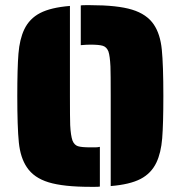

<svg xmlns="http://www.w3.org/2000/svg" viewBox="-20 -716 700 744"><path d="M409 -344Q409 -431 408 -458Q406 -500 400 -517Q393 -534 378.5 -538.5Q364 -543 330 -543Q315 -543 293 -541V-695Q299 -696 311 -696H330Q435 -696 492 -678.5Q549 -661 576 -621Q601 -584 607 -524Q613 -464 613 -344Q613 -236 608.5 -180Q604 -124 586 -86Q566 -44 524.5 -22.5Q483 -1 409 5ZM84 -68Q59 -105 53 -164Q47 -223 47 -344Q47 -452 51.5 -508Q56 -564 74 -602Q94 -644 135.5 -665.5Q177 -687 251 -693V-344Q251 -258 252 -231Q254 -191 261 -171Q268 -154 282 -149.5Q296 -145 330 -145H350Q357 -145 367 -147V7Q361 8 349 8H330Q226 8 168.5 -9.5Q111 -27 84 -68Z"/></svg>

Font: Saira Stencil
Style: Regular
Weight: 400
Designer: Hector Gatti with collaboration of the Omnibus-Type team
Foundry: Omnibus-Type
Version: Version 1.003